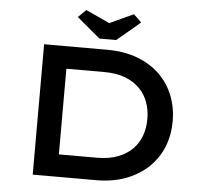

<svg xmlns="http://www.w3.org/2000/svg" viewBox="-59 -965 1097 1027"><g transform="rotate(5 489.5 -451.0)"><path d="M154 0V-700H493Q584 -700 655.5 -673Q727 -646 776 -598Q825 -550 850 -486.5Q875 -423 875 -350Q875 -276 850 -213Q825 -150 775.5 -102Q726 -54 655 -27Q584 0 493 0ZM284 -101 274 -120H488Q553 -120 600 -138Q647 -156 678 -187Q709 -218 724 -259.5Q739 -301 739 -350Q739 -398 724 -439.5Q709 -481 678 -512.5Q647 -544 600 -562Q553 -580 488 -580H271L284 -597ZM446 -756 321 -861 363 -902 506 -836H476L619 -902L661 -861L536 -756Z"/></g></svg>

Font: Lexend Peta Medium
Style: Regular
Weight: 500
Designer: Bonnie Shaver-Troup, Thomas Jockin
Foundry: Lexend
Version: Version 1.007